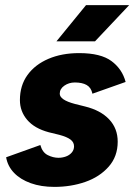

<svg xmlns="http://www.w3.org/2000/svg" viewBox="-20 -720 526 752"><path d="M193 12Q141 12 100.5 -2.5Q60 -17 35 -43Q10 -69 4 -104L138 -152Q146 -123 167 -112.5Q188 -102 209 -102Q224 -102 238 -107Q252 -112 261 -122.5Q270 -133 270 -147Q270 -163 256 -173.5Q242 -184 212 -192L171 -202Q115 -217 86.5 -250.5Q58 -284 58 -328Q58 -385 87.5 -426Q117 -467 169.5 -489.5Q222 -512 290 -512Q375 -512 417 -480.5Q459 -449 472 -399L342 -353Q337 -377 319.5 -387Q302 -397 273 -397Q250 -397 232 -384.5Q214 -372 214 -353Q214 -341 228.5 -331Q243 -321 273 -313L313 -303Q374 -288 407.5 -252.5Q441 -217 441 -165Q441 -107 405.5 -67Q370 -27 314 -7.5Q258 12 193 12ZM201 -558 317 -700H486L352 -558Z"/></svg>

Font: Figtree Light ExtraBold
Style: Italic
Weight: 800
Italic angle: -9.5°
Version: Version 2.001;gftools[0.9.30]